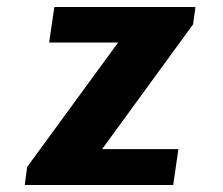

<svg xmlns="http://www.w3.org/2000/svg" viewBox="-20 -531 640 551"><path d="M51 0 58 -52 319 -409H121L136 -511H541L534 -461L273 -103H492L477 0Z"/></svg>

Font: Chivo Mono
Style: Bold Italic
Weight: 700
Italic angle: -8.05°
Monospace: yes
Version: Version 1.008